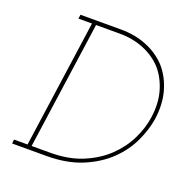

<svg xmlns="http://www.w3.org/2000/svg" viewBox="-126 -816 901 931"><g transform="rotate(20 325.0 -350.0)"><path d="M37 -21 35 0H211Q317 0 395 -32.5Q473 -65 526 -116Q579 -167 608 -229Q637 -291 646 -350Q657 -430 638 -495Q619 -560 578 -606Q536 -651 475.5 -675.5Q415 -700 343 -700H133L130 -679H200L107 -21ZM221 -679H344Q411 -679 467.5 -656Q524 -633 563 -591Q601 -548 619 -486.5Q637 -425 626 -350Q618 -292 589.5 -234Q561 -176 512 -129Q462 -81 390 -51Q318 -21 224 -21H128Z"/></g></svg>

Font: Josefin Slab ExtraLight
Style: Italic
Weight: 250
Italic angle: -12°
Designer: Santiago Orozco
Foundry: Typemade
Version: Version 2.100